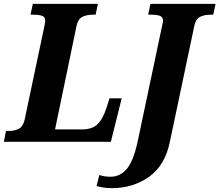

<svg xmlns="http://www.w3.org/2000/svg" viewBox="-42 -734 1136 994"><path d="M-11 -56H1Q35 -56 56 -67.5Q77 -79 85 -112L186 -590Q192 -617 192 -627Q192 -646 176 -652Q160 -658 128 -658H116L128 -714H465L453 -658H441Q405 -658 383 -646Q361 -634 354 -599L243 -64H382Q434 -64 462 -90Q490 -116 510 -178L525 -225H588L532 0H-22ZM458 229 472 172Q499 181 530 181Q580 181 614 141Q648 101 670 2L798 -604Q802 -618 802 -627Q802 -646 786 -652Q770 -658 737 -658H725L737 -714H1074L1062 -658H1051Q1015 -658 993 -646.5Q971 -635 964 -600L837 2Q812 123 729.5 181.5Q647 240 537 240Q494 240 458 229Z"/></svg>

Font: Noto Serif NarrowExtraBold
Style: Italic
Weight: 800
Width: 4
Italic angle: -12°
Designer: Monotype Design Team
Foundry: Monotype Imaging Inc.
Version: Version 1.001